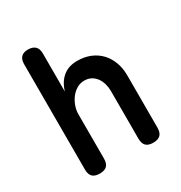

<svg xmlns="http://www.w3.org/2000/svg" viewBox="-175 -867 949 1004"><g transform="rotate(-30 300.0 -365.0)"><path d="M196 -316V-48Q196 -18 182 -4Q168 10 139 10Q109 10 95 -4Q81 -18 81 -48V-683Q81 -712 95 -726Q109 -740 136 -740Q164 -740 179 -726Q194 -712 194 -683V-453Q209 -504 243 -532Q277 -560 329 -560Q373 -560 408 -545.5Q443 -531 467.5 -505Q492 -479 505.5 -443Q519 -407 519 -364V-48Q519 -18 505 -4Q491 10 461 10Q432 10 418 -4Q404 -18 404 -48V-336Q404 -358 398 -379Q392 -400 380.5 -416Q369 -432 351.5 -442Q334 -452 310 -452Q284 -452 263 -439Q242 -426 227.5 -406.5Q213 -387 204.5 -363Q196 -339 196 -316Z"/></g></svg>

Font: Maple Mono NL SemiBold
Style: Regular
Weight: 600
Monospace: yes
Designer: subframe7536
Version: Version 7.000